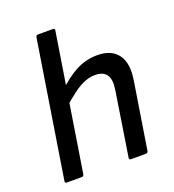

<svg xmlns="http://www.w3.org/2000/svg" viewBox="-126 -781 798 880"><g transform="rotate(-20 273.0 -341.5)"><path d="M51 0Q40 0 42 -10L147 -673Q149 -683 158 -683H230Q241 -683 239 -673L134 -10Q132 0 123 0ZM363 0Q353 0 355 -10L404 -324Q419 -419 340 -419Q315 -419 290 -409.5Q265 -400 235.5 -378.5Q206 -357 166 -322L178 -401Q227 -450 276 -475.5Q325 -501 380 -501Q449 -501 480.5 -458Q512 -415 498 -332L447 -10Q445 0 436 0Z"/></g></svg>

Font: Sofia Sans Medium
Style: Italic
Weight: 500
Italic angle: -9°
Version: Version 4.101